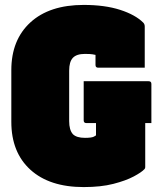

<svg xmlns="http://www.w3.org/2000/svg" viewBox="-20 -740 640 780"><path d="M320 -410H584Q595 -410 595 -399V-240H570V-61Q570 -56 567 -53Q555 -40 523 -23Q491 -6 440.5 7Q390 20 320 20Q181 20 103.5 -50.5Q26 -121 26 -245V-455Q26 -578 103.5 -649Q181 -720 320 -720Q406 -720 468 -700Q530 -680 562 -648Q568 -642 568 -632V-465H379Q368 -465 368 -476V-517Q355 -520 344.5 -520.5Q334 -521 325 -521Q291 -521 276 -505Q261 -489 261 -453V-248Q261 -212 276 -195Q291 -180 325 -180Q351 -180 360.5 -184.5Q370 -189 370 -191V-240H331Q320 -240 320 -251Z"/></svg>

Font: Recursive Mn Lnr St XBk
Style: Regular
Weight: 1000
Monospace: yes
Version: Version 1.079;hotconv 1.0.112;makeotfexe 2.5.65598; ttfautoh